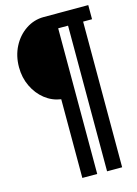

<svg xmlns="http://www.w3.org/2000/svg" viewBox="-128 -755 712 997"><g transform="rotate(-15 228.0 -256.5)"><path d="M187 173V-250Q139 -257 101 -287Q63 -317 40.5 -364Q18 -411 18 -467Q18 -528 43.5 -577.5Q69 -627 113 -656.5Q157 -686 210 -686H449V-610H401V173H320V-610H267V173Z"/></g></svg>

Font: Archivo Narrow
Style: Bold
Weight: 700
Designer: Hector Gatti
Foundry: Omnibus-Type
Version: Version 3.002